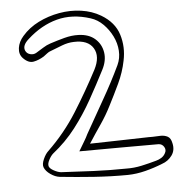

<svg xmlns="http://www.w3.org/2000/svg" viewBox="-51 -658 822 807"><g transform="rotate(5 360.0 -254.0)"><path d="M345 -52Q410 -65 470 -77Q530 -89 589 -101Q594 -102 598 -102.5Q602 -103 606 -104Q622 -108 638 -111Q654 -114 668 -109.5Q682 -105 690 -84Q702 -56 690 -31.5Q678 -7 654 6Q622 26 586.5 42Q551 58 515 65Q445 78 373 85.5Q301 93 230 98Q211 99 189.5 89Q168 79 159 64Q152 52 157.5 29.5Q163 7 173 -6Q232 -87 269 -178Q306 -269 336 -363Q354 -421 326 -453Q298 -485 239 -472Q215 -467 192.5 -453.5Q170 -440 147 -426Q139 -422 132.5 -414.5Q126 -407 119 -400Q100 -383 79 -375Q58 -367 32 -386Q13 -400 12 -426.5Q11 -453 27 -479Q49 -516 86 -543.5Q123 -571 168 -587.5Q213 -604 259 -605.5Q305 -607 345 -592Q406 -569 431.5 -519.5Q457 -470 455 -412Q454 -363 440.5 -313.5Q427 -264 412 -216Q400 -176 382 -136.5Q364 -97 345 -52ZM39 -418Q47 -406 62 -405Q77 -404 87 -413Q101 -425 114 -437Q127 -449 142 -457Q170 -472 199 -485.5Q228 -499 257 -503Q300 -509 329.5 -491Q359 -473 370.5 -439.5Q382 -406 369 -365Q349 -300 326.5 -235.5Q304 -171 272.5 -110.5Q241 -50 194 3Q186 13 180.5 30.5Q175 48 180 58Q185 67 203 73Q221 79 234 78Q302 70 370.5 61Q439 52 506 39Q538 34 568.5 21.5Q599 9 628 -5Q639 -10 648.5 -18.5Q658 -27 662 -40Q667 -54 657 -65.5Q647 -77 632 -75Q553 -61 471.5 -46.5Q390 -32 303 -16Q313 -43 319.5 -59.5Q326 -76 330 -91Q356 -166 383 -240.5Q410 -315 431 -391Q439 -421 431.5 -452Q424 -483 404.5 -509.5Q385 -536 358.5 -554.5Q332 -573 302 -577Q223 -588 160.5 -559Q98 -530 50 -468Q26 -438 39 -418Z"/></g></svg>

Font: Shizuru
Style: Regular
Weight: 400
Version: Version 1.000